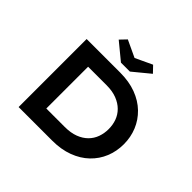

<svg xmlns="http://www.w3.org/2000/svg" viewBox="-206 -1154 1397 1397"><g transform="rotate(45 493.0 -455.0)"><path d="M151 0V-700H496Q588 -700 660 -673Q732 -646 782 -597.5Q832 -549 858 -485.5Q884 -422 884 -350Q884 -277 858 -213.5Q832 -150 782 -102Q732 -54 660 -27Q588 0 496 0ZM301 -109 285 -135H491Q552 -135 596.5 -152Q641 -169 670.5 -198.5Q700 -228 714 -267Q728 -306 728 -350Q728 -394 714 -432.5Q700 -471 670.5 -500.5Q641 -530 596.5 -547.5Q552 -565 491 -565H282L301 -589ZM449 -755 319 -862 365 -910 510 -842H480L625 -910L671 -862L541 -755Z"/></g></svg>

Font: Lexend Peta SemiBold
Style: Regular
Weight: 600
Designer: Bonnie Shaver-Troup, Thomas Jockin
Foundry: Lexend
Version: Version 1.007